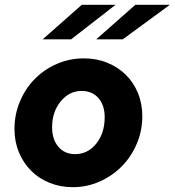

<svg xmlns="http://www.w3.org/2000/svg" viewBox="-20 -766 724 796"><path d="M40 -231Q40 -291 62.5 -345Q85 -399 124 -438.5Q163 -478 215.5 -501Q268 -524 328 -524Q380 -524 424.5 -506Q469 -488 501.5 -456Q534 -424 552 -380Q570 -336 570 -284Q570 -224 547 -170Q524 -116 485 -76.5Q446 -37 393.5 -13.5Q341 10 282 10Q230 10 185.5 -8Q141 -26 109 -58Q77 -90 58.5 -134.5Q40 -179 40 -231ZM291 -127Q344 -127 379 -170.5Q414 -214 414 -280Q414 -330 388 -359.5Q362 -389 318 -389Q267 -389 231.5 -345.5Q196 -302 196 -239Q196 -188 222 -157.5Q248 -127 291 -127ZM319 -746H459L275 -603H157ZM541 -746H684L489 -603H379Z"/></svg>

Font: Red Hat Text
Style: Bold Italic
Weight: 700
Italic angle: -12°
Designer: Pentagram / MCKL
Foundry: Pentagram / MCKL
Version: Version 1.003; Red Hat Text Bold Italic